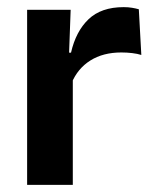

<svg xmlns="http://www.w3.org/2000/svg" viewBox="-20 -518 428 538"><path d="M180.5 -285 148 -370.5H179Q192.5 -430 228 -464Q263.5 -498 326.5 -498Q339.5 -498 350 -496.2Q360.5 -494.5 369 -492L376 -364Q365 -367.5 350.5 -369.2Q336 -371 320 -371Q269 -371 233.2 -348.5Q197.5 -326 180.5 -285ZM56 0V-490.5H178L172.5 -340L184 -335.5V0Z"/></svg>

Font: Anek Tamil SemiBold
Style: Regular
Weight: 600
Version: Version 1.003